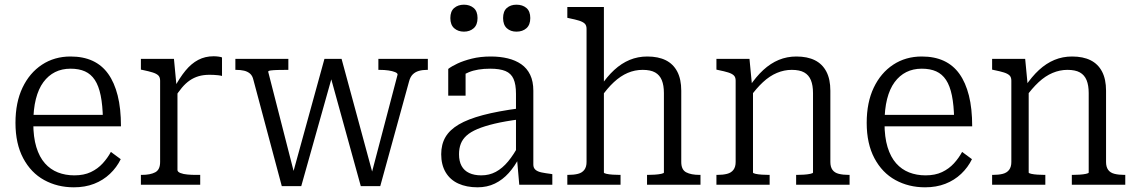

<svg xmlns="http://www.w3.org/2000/svg" viewBox="-20 -788 4847 819"><path d="M122 -263Q122 -203 135 -160.5Q148 -118 171.5 -91.5Q195 -65 227 -52.5Q259 -40 297 -40Q338 -40 367.5 -54Q397 -68 418 -91Q439 -114 453 -140L495 -109Q478 -74 449 -46.5Q420 -19 381.5 -4Q343 11 295 11Q225 11 168.5 -20Q112 -51 79 -113Q46 -175 46 -264Q46 -351 76 -414Q106 -477 159 -512Q212 -547 281 -547Q335 -547 375 -528.5Q415 -510 441.5 -473Q468 -436 482 -380.5Q496 -325 496 -249H102V-298H442L419 -279Q418 -339 409.5 -380.5Q401 -422 384.5 -447Q368 -472 342.5 -483.5Q317 -495 281 -495Q244 -495 215 -480.5Q186 -466 165 -437.5Q144 -409 133 -365.5Q122 -322 122 -263Z M927 -543V-464Q920 -466 911 -467Q902 -468 892.5 -468.5Q883 -469 874 -469Q848 -469 827.5 -463Q807 -457 789.5 -445Q772 -433 756 -414Q740 -395 723 -368L722 -411Q746 -456 771 -486.5Q796 -517 825.5 -532.5Q855 -548 891 -548Q902 -548 912.5 -546.5Q923 -545 927 -543ZM581 0V-42H585Q621 -42 642 -53Q663 -64 663 -97V-444Q663 -459 655 -466.5Q647 -474 631 -479Q615 -484 591 -489L581 -491V-537H722L734 -410L737 -412V-63Q737 -55 749.5 -50Q762 -45 780 -43.5Q798 -42 813 -42H834V0Z M1402 -481 1385 -479 1519 6H1602L1725 -441Q1730 -460 1740.5 -470.5Q1751 -481 1766.5 -485.5Q1782 -490 1801 -490H1805V-537H1594V-490H1598Q1620 -490 1637 -487.5Q1654 -485 1665 -480.5Q1676 -476 1676 -470L1562 -36L1575 -28L1437 -537H1364L1226 -36L1240 -29L1124 -482Q1124 -486 1135 -487.5Q1146 -489 1164.5 -489.5Q1183 -490 1206 -490H1210V-537H984V-490H987Q1006 -490 1021 -486.5Q1036 -483 1046.5 -474Q1057 -465 1061 -447L1182 6H1265Z M2196 -326V-279Q2134 -271 2090 -260.5Q2046 -250 2016.5 -237.5Q1987 -225 1970 -209.5Q1953 -194 1945.5 -174.5Q1938 -155 1938 -130Q1938 -100 1949 -80Q1960 -60 1981.5 -50Q2003 -40 2033 -40Q2067 -40 2095 -55Q2123 -70 2147.5 -99.5Q2172 -129 2194 -171L2196 -118Q2176 -79 2150 -50Q2124 -21 2091 -5Q2058 11 2017 11Q1970 11 1935 -5Q1900 -21 1881 -53Q1862 -85 1862 -130Q1862 -172 1880 -203Q1898 -234 1937 -257Q1976 -280 2040 -297Q2104 -314 2196 -326ZM2195 0 2185 -115 2181 -120V-388Q2181 -428 2170.5 -451.5Q2160 -475 2136 -485Q2112 -495 2071 -495Q2016 -495 1980 -480Q1944 -465 1925 -446Q1923 -453 1925.5 -460.5Q1928 -468 1934 -474.5Q1940 -481 1948 -485.5Q1956 -490 1966 -491V-380H1892V-494Q1906 -505 1931.5 -517Q1957 -529 1993 -538Q2029 -547 2074 -547Q2113 -547 2146 -539Q2179 -531 2203.5 -514Q2228 -497 2241.5 -469Q2255 -441 2255 -401V-86Q2255 -72 2264 -64Q2273 -56 2290 -52.5Q2307 -49 2331 -46L2336 -45V0ZM2017 -711Q2017 -682 2000.5 -667.5Q1984 -653 1959 -653Q1934 -653 1917.5 -667.5Q1901 -682 1901 -711Q1901 -740 1917.5 -754Q1934 -768 1959 -768Q1984 -768 2000.5 -754Q2017 -740 2017 -711ZM2242 -711Q2242 -682 2225.5 -667.5Q2209 -653 2183 -653Q2158 -653 2142 -667.5Q2126 -682 2126 -711Q2126 -740 2142 -754Q2158 -768 2183 -768Q2209 -768 2225.5 -754Q2242 -740 2242 -711Z M2556 -758V-52Q2556 -49 2567 -46.5Q2578 -44 2594 -43Q2610 -42 2623 -42H2627V0H2400V-42H2403Q2428 -42 2445.5 -46.5Q2463 -51 2472.5 -63.5Q2482 -76 2482 -97V-665Q2482 -680 2474 -687.5Q2466 -695 2450 -700Q2434 -705 2409 -710L2400 -712V-758ZM2968 0H2740V-42H2744Q2757 -42 2773 -43Q2789 -44 2800.5 -46.5Q2812 -49 2812 -52V-391Q2812 -424 2803 -446Q2794 -468 2774.5 -479Q2755 -490 2721 -490Q2688 -490 2657.5 -477Q2627 -464 2598.5 -437.5Q2570 -411 2543 -372L2541 -419Q2569 -461 2600 -489.5Q2631 -518 2666 -532.5Q2701 -547 2741 -547Q2788 -547 2820 -531Q2852 -515 2869 -482.5Q2886 -450 2886 -401V-97Q2886 -64 2907 -53Q2928 -42 2964 -42H2968Z M3036 0V-42H3040Q3064 -42 3081.5 -46.5Q3099 -51 3108.5 -63.5Q3118 -76 3118 -97V-444Q3118 -459 3110 -466.5Q3102 -474 3086 -479Q3070 -484 3045 -489L3036 -491V-537H3177L3188 -422L3192 -416V-52Q3192 -49 3203 -46.5Q3214 -44 3230 -43Q3246 -42 3259 -42H3263V0ZM3604 0H3376V-42H3380Q3393 -42 3409 -43Q3425 -44 3436.5 -46.5Q3448 -49 3448 -52V-391Q3448 -424 3439 -446Q3430 -468 3410.5 -479Q3391 -490 3357 -490Q3325 -490 3294 -477Q3263 -464 3234.5 -437.5Q3206 -411 3178 -372L3177 -419Q3205 -461 3236 -489.5Q3267 -518 3302 -532.5Q3337 -547 3377 -547Q3424 -547 3456 -531Q3488 -515 3505 -482.5Q3522 -450 3522 -401V-97Q3522 -76 3531 -63.5Q3540 -51 3558 -46.5Q3576 -42 3600 -42H3604Z M3753 -263Q3753 -203 3766 -160.5Q3779 -118 3802.5 -91.5Q3826 -65 3858 -52.5Q3890 -40 3928 -40Q3969 -40 3998.5 -54Q4028 -68 4049 -91Q4070 -114 4084 -140L4126 -109Q4109 -74 4080 -46.5Q4051 -19 4012.5 -4Q3974 11 3926 11Q3856 11 3799.5 -20Q3743 -51 3710 -113Q3677 -175 3677 -264Q3677 -351 3707 -414Q3737 -477 3790 -512Q3843 -547 3912 -547Q3966 -547 4006 -528.5Q4046 -510 4072.5 -473Q4099 -436 4113 -380.5Q4127 -325 4127 -249H3733V-298H4073L4050 -279Q4049 -339 4040.5 -380.5Q4032 -422 4015.5 -447Q3999 -472 3973.5 -483.5Q3948 -495 3912 -495Q3875 -495 3846 -480.5Q3817 -466 3796 -437.5Q3775 -409 3764 -365.5Q3753 -322 3753 -263Z M4212 0V-42H4216Q4240 -42 4257.5 -46.5Q4275 -51 4284.5 -63.5Q4294 -76 4294 -97V-444Q4294 -459 4286 -466.5Q4278 -474 4262 -479Q4246 -484 4221 -489L4212 -491V-537H4353L4364 -422L4368 -416V-52Q4368 -49 4379 -46.5Q4390 -44 4406 -43Q4422 -42 4435 -42H4439V0ZM4780 0H4552V-42H4556Q4569 -42 4585 -43Q4601 -44 4612.5 -46.5Q4624 -49 4624 -52V-391Q4624 -424 4615 -446Q4606 -468 4586.5 -479Q4567 -490 4533 -490Q4501 -490 4470 -477Q4439 -464 4410.5 -437.5Q4382 -411 4354 -372L4353 -419Q4381 -461 4412 -489.5Q4443 -518 4478 -532.5Q4513 -547 4553 -547Q4600 -547 4632 -531Q4664 -515 4681 -482.5Q4698 -450 4698 -401V-97Q4698 -76 4707 -63.5Q4716 -51 4734 -46.5Q4752 -42 4776 -42H4780Z"/></svg>

Font: Roboto Serif SemiCondensed Light
Style: Regular
Weight: 300
Width: 4
Designer: Greg Gazdowicz
Foundry: Commercial Type
Version: Version 1.007